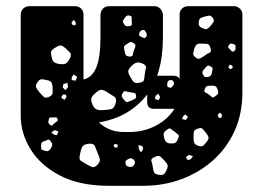

<svg xmlns="http://www.w3.org/2000/svg" viewBox="-20 -591 845 621"><path d="M398 -164Q442 -164 479 -182Q516 -200 538.5 -230.5Q561 -261 561 -298V-545Q561 -556 569 -563.5Q577 -571 588 -571H737Q748 -571 756 -563Q764 -555 764 -544V-293Q764 -223 738.5 -167Q713 -111 668 -71.5Q623 -32 565.5 -11Q508 10 443 10H333Q238 10 174.5 -23Q111 -56 79 -108Q47 -160 47 -217V-544Q47 -555 55 -563Q63 -571 74 -571H223Q234 -571 242 -563.5Q250 -556 250 -545V-335V-334Q278 -340 291.5 -373Q305 -406 305 -471V-542Q305 -555 313 -563Q321 -571 332 -571H480Q491 -571 499 -562Q507 -553 507 -542V-471Q507 -347 451 -279Q395 -211 300 -195Q333 -164 380 -164ZM401 -540Q395 -542 391.5 -540.5Q388 -539 384 -534Q380 -528 378 -524.5Q376 -521 380 -515Q384 -508 388 -506.5Q392 -505 400 -507Q407 -508 406.5 -512.5Q406 -517 406 -524Q406 -531 406 -534.5Q406 -538 401 -540ZM669 -532Q663 -541 657 -540.5Q651 -540 641 -537Q632 -535 628 -532Q624 -529 623 -520Q622 -510 625.5 -506Q629 -502 638 -499Q646 -495 650 -497.5Q654 -500 660 -506Q666 -514 670 -519Q674 -524 669 -532ZM225 -518 219 -527 211 -518 215 -510 224 -509ZM453 -485Q450 -490 448 -492.5Q446 -495 441 -494Q432 -492 430 -482Q429 -477 431.5 -475Q434 -473 439 -471Q443 -469 446 -468Q449 -467 452 -471Q457 -476 453 -485ZM413 -451Q406 -456 402 -455Q398 -454 391 -449Q384 -445 382 -441.5Q380 -438 382 -430Q384 -420 386 -414.5Q388 -409 399 -408Q409 -408 409.5 -414Q410 -420 414 -430Q417 -437 418 -441.5Q419 -446 413 -451ZM742 -436Q742 -441 741.5 -444Q741 -447 736 -448Q730 -450 726.5 -450Q723 -450 720 -444Q716 -440 718.5 -437.5Q721 -435 725 -430Q728 -427 730 -425Q732 -423 736 -425Q742 -427 742 -436ZM661 -435Q658 -448 650 -449Q642 -450 628 -450Q618 -450 614.5 -445.5Q611 -441 608 -432Q605 -422 605 -416.5Q605 -411 613 -405Q621 -399 626 -401.5Q631 -404 639 -409Q649 -417 657 -420Q665 -423 661 -435ZM192 -435Q184 -442 178.5 -443.5Q173 -445 164 -440Q153 -434 148 -429Q143 -424 146 -412Q148 -398 153 -392Q158 -386 172 -384Q187 -382 193.5 -386Q200 -390 207 -404Q212 -415 206.5 -420.5Q201 -426 192 -435ZM442 -385Q428 -391 420 -388Q412 -385 402 -374Q393 -364 395 -356.5Q397 -349 404 -338Q410 -327 415.5 -324Q421 -321 433 -324Q444 -326 445.5 -332Q447 -338 448 -349Q449 -362 452 -370.5Q455 -379 442 -385ZM731 -379 723 -382 718 -373 726 -367 733 -372ZM661 -376Q654 -381 650 -377.5Q646 -374 640 -367Q631 -359 637 -349Q640 -343 643.5 -342Q647 -341 653 -342Q663 -344 665 -354Q666 -362 667.5 -367.5Q669 -373 661 -376ZM230 -342 219 -350 212 -342V-332L224 -330ZM150 -310Q149 -321 145.5 -325.5Q142 -330 131 -332Q119 -335 113 -334.5Q107 -334 100 -323Q94 -314 97 -308Q100 -302 107 -293Q116 -283 121 -278Q126 -273 137 -277Q149 -282 150 -289.5Q151 -297 150 -310ZM198 -323 185 -319 183 -308 192 -299 200 -310ZM684 -301Q681 -310 677 -312Q673 -314 664 -314Q655 -314 650 -312.5Q645 -311 642 -302Q639 -294 644 -292Q649 -290 656 -285Q662 -280 665.5 -277Q669 -274 675 -279Q683 -284 685 -288Q687 -292 684 -301ZM328 -292Q316 -300 309 -300.5Q302 -301 292 -293Q280 -283 276.5 -276Q273 -269 278 -255Q284 -241 291.5 -237.5Q299 -234 314 -235Q331 -236 340 -238Q349 -240 354 -257Q358 -273 350 -278Q342 -283 328 -292ZM400 -293Q391 -294 386 -296Q381 -298 377 -290Q372 -282 374.5 -277.5Q377 -273 383 -266Q388 -260 392 -261Q396 -262 403 -265Q411 -269 416 -271Q421 -273 420 -282Q419 -290 413.5 -290.5Q408 -291 400 -293ZM193 -285H183L178 -275L188 -268L195 -276ZM698 -220 691 -227 684 -219 688 -209 697 -211ZM588 -213 579 -221 572 -215 569 -206 581 -203ZM166 -206Q164 -212 160.5 -211.5Q157 -211 152 -211Q146 -211 142.5 -211Q139 -211 138 -205Q136 -198 136.5 -194.5Q137 -191 142 -187Q148 -183 150.5 -186.5Q153 -190 158 -194Q162 -197 165 -199Q168 -201 166 -206ZM648 -159Q640 -169 635.5 -174Q631 -179 620 -175Q608 -171 607 -164.5Q606 -158 606 -146Q606 -134 608.5 -128.5Q611 -123 622 -119Q633 -116 637.5 -120Q642 -124 649 -133Q655 -141 654.5 -146Q654 -151 648 -159ZM545 -165Q537 -170 532.5 -174Q528 -178 521 -172Q512 -166 510 -160.5Q508 -155 511 -145Q514 -134 519 -130.5Q524 -127 535 -127Q545 -127 549 -130.5Q553 -134 557 -145Q560 -153 556 -156Q552 -159 545 -165ZM169 -166 157 -170 146 -163 155 -155 164 -154ZM144 -134Q140 -141 135 -139Q130 -137 122 -134Q113 -132 113 -122Q113 -115 113 -111Q113 -107 120 -105Q128 -102 132.5 -102Q137 -102 143 -109Q148 -117 149 -121.5Q150 -126 144 -134ZM361 -122 354 -126 347 -122 350 -115 359 -113ZM297 -93Q291 -108 287 -118Q283 -128 266 -126Q249 -124 245 -114.5Q241 -105 238 -88Q235 -75 241.5 -71Q248 -67 259 -60Q270 -54 277 -51Q284 -48 293 -56Q303 -66 303 -73Q303 -80 297 -93ZM441 -118 428 -122 429 -109 436 -98 443 -109ZM604 -86 591 -90 581 -83 587 -73 597 -76ZM516 -67Q506 -78 499.5 -84Q493 -90 480 -83Q467 -78 470 -69Q473 -60 475 -46Q476 -37 479 -32.5Q482 -28 492 -26Q502 -24 507 -26Q512 -28 517 -37Q522 -47 522.5 -53Q523 -59 516 -67ZM412 -75Q404 -82 396 -77Q390 -74 387.5 -71.5Q385 -69 386 -62Q388 -55 391 -53.5Q394 -52 401 -51Q410 -50 415 -60Q419 -68 412 -75ZM478 -239Q456 -239 456 -261V-324Q456 -346 478 -346H541Q563 -346 563 -324V-261Q563 -239 541 -239ZM541 -327Q537 -334 530 -332Q522 -330 521 -322Q521 -316 521 -313Q521 -310 527 -308Q532 -306 534 -308Q536 -310 540 -314Q545 -321 541 -327ZM492 -288 483 -281 481 -271 493 -267 498 -277Z"/></svg>

Font: Rubik Moonrocks
Style: Regular
Weight: 400
Designer: Hubert and Fischer, NaN
Foundry: Hubert and Fischer, NaN
Version: Version 2.200